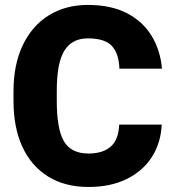

<svg xmlns="http://www.w3.org/2000/svg" viewBox="-20 -741 696 771"><path d="M458.5 -240.7H629.4Q626 -166.5 589.4 -109.9Q552.7 -53.2 488 -21.7Q423.3 9.8 335.4 9.8Q240.7 9.8 173.1 -32.2Q105.5 -74.2 69.8 -151.6Q34.2 -229 34.2 -335.9V-374.5Q34.2 -481.4 71.3 -559.3Q108.4 -637.2 175.8 -679.2Q243.2 -721.2 333 -721.2Q425.8 -721.2 489.7 -688Q553.7 -654.8 588.9 -596.9Q624 -539.1 630.4 -465.3H459.5Q457.5 -525.4 429.4 -556.2Q401.4 -586.9 333 -586.9Q269.5 -586.9 238.8 -538.1Q208 -489.3 208 -375.5V-335.9Q208 -222.7 236.8 -173.6Q265.6 -124.5 335.4 -124.5Q393.6 -124.5 425 -152.6Q456.5 -180.7 458.5 -240.7Z"/></svg>

Font: Vazirmatn FD Black
Style: Regular
Weight: 900
Designer: Saber Rastikerdar
Foundry: Saber Rastikerdar
Version: Version 33.003